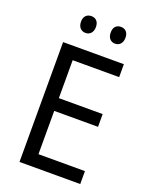

<svg xmlns="http://www.w3.org/2000/svg" viewBox="-165 -1083 836 1075"><g transform="rotate(20 253.0 -545.5)"><path d="M144 -949C144 -915 164 -898 189 -898C213 -898 233 -915 233 -949C233 -983 213 -998 189 -998C164 -998 144 -983 144 -949ZM321 -949C321 -915 340 -898 365 -898C389 -898 409 -915 409 -949C409 -983 389 -998 365 -998C340 -998 321 -983 321 -949ZM451 -93V-170H174V-428H435V-504H174V-730H451V-807H89V-93Z"/></g></svg>

Font: Noto Sans Kannada UI SemiCondensed SemiBold
Style: Regular
Weight: 600
Width: 4
Designer: Jelle Bosma - Monotype Design Team
Foundry: Monotype Imaging Inc.
Version: Version 2.006